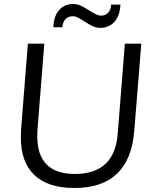

<svg xmlns="http://www.w3.org/2000/svg" viewBox="-20 -930 771 958"><path d="M84 -244Q84 -268 85 -281L119 -712H201L167 -282Q166 -271 166 -250Q166 -62 354 -62Q453 -62 507 -113Q561 -164 568 -270L603 -712H685L650 -278Q639 -135 564 -63.5Q489 8 352 8Q219 8 151.5 -56.5Q84 -121 84 -244ZM345 -910Q366 -910 383.5 -901.5Q401 -893 427 -877Q446 -865 459 -858.5Q472 -852 484 -852Q506 -852 519.5 -866.5Q533 -881 535 -907H581Q578 -850 550.5 -820.5Q523 -791 481 -791Q460 -791 442 -799.5Q424 -808 400 -824Q378 -838 366.5 -843.5Q355 -849 343 -849Q321 -849 307 -834.5Q293 -820 291 -794H246Q249 -852 276 -881Q303 -910 345 -910Z"/></svg>

Font: Muli
Style: Italic
Weight: 400
Italic angle: -4.541°
Designer: Vernon Adams
Foundry: Vernon Adams
Version: Version 2.001